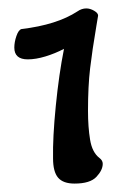

<svg xmlns="http://www.w3.org/2000/svg" viewBox="-20 -736 315 456"><path d="M106 -360Q105 -409 112.5 -484.5Q120 -560 132 -620Q111 -609 88 -602Q65 -595 46 -595Q14 -595 14 -623Q14 -636 19 -650.5Q24 -665 31 -667Q115 -677 164 -709Q174 -716 185 -716Q194 -716 203.5 -710.5Q213 -705 213 -699L209 -675Q199 -616 194 -573.5Q189 -531 189 -473Q189 -434 194 -404Q199 -374 216 -361Q224 -355 224 -347Q224 -332 209 -316Q194 -300 157 -300Q130 -300 118 -314Q106 -328 106 -360Z"/></svg>

Font: AkayaTelivigala
Style: Regular
Weight: 400
Designer: Vaishnavi Murthy Yerkadithaya ( vaishnavimurthy@gmail.com ), Juan Luis Blanco Aristondo ( juan@blancoletters.com )
Version: Version 1.000